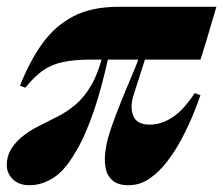

<svg xmlns="http://www.w3.org/2000/svg" viewBox="-36 -533 659 567"><path d="M23 -280Q52 -353 89.5 -405Q127 -457 181 -485Q235 -513 315 -513H603Q603 -513 598.5 -497.5Q594 -482 587 -458.5Q580 -435 573 -411.5Q566 -388 561 -372.5Q556 -357 556 -357H230Q185 -357 151 -350Q117 -343 91 -325Q65 -307 39 -274ZM394 -363 359 -254Q347 -217 357.5 -191Q368 -165 406 -165Q441 -165 474 -187Q507 -209 539 -258L556 -252Q548 -228 534 -194Q520 -160 501 -124Q482 -88 458 -56.5Q434 -25 405.5 -5.5Q377 14 344 14Q313 14 297 0.5Q281 -13 276.5 -34Q272 -55 274.5 -79Q277 -103 283 -125Q292 -157 306.5 -194.5Q321 -232 335.5 -267Q350 -302 361 -328Q372 -354 374 -362ZM285 -368Q263 -268 240.5 -203.5Q218 -139 197.5 -102Q177 -65 162 -46Q139 -16 110 -1Q81 14 51 14Q20 14 2 -3.5Q-16 -21 -16 -46Q-16 -69 -5.5 -88.5Q5 -108 26 -126.5Q47 -145 79 -161Q107 -175 134.5 -189Q162 -203 187 -224Q212 -245 232.5 -279.5Q253 -314 267 -368Z"/></svg>

Font: Playfair Display ExtraBold
Style: Italic
Weight: 800
Italic angle: -14°
Designer: Claus Eggers Sørensen
Foundry: Claus Eggers Sørensen
Version: Version 1.203